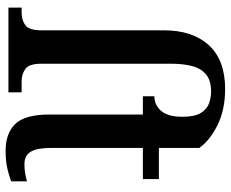

<svg xmlns="http://www.w3.org/2000/svg" viewBox="-89 -723 822 684"><g transform="rotate(90 322.0 -381.0)"><path d="M517 10Q455 10 421.5 -24.5Q388 -59 388 -146V-479H323V-520Q354 -520 375 -544Q396 -568 396 -620Q396 -664 382 -686Q368 -708 347.5 -715Q327 -722 306 -722Q266 -722 244.5 -703.5Q223 -685 215 -653Q207 -621 207 -580V-118Q207 -74 225.5 -60.5Q244 -47 271 -47H309V0H7V-47H25Q51 -47 69.5 -60Q88 -73 88 -118V-554Q88 -656 141 -714Q194 -772 297 -772Q371 -772 425.5 -745Q480 -718 507 -680V-536H618V-479H507V-151Q507 -102 520.5 -79.5Q534 -57 565 -57Q582 -57 597 -59.5Q612 -62 626 -66V-10Q612 -4 584 3Q556 10 517 10Z"/></g></svg>

Font: Noto Serif Condensed SemiBold
Style: Regular
Weight: 600
Width: 3
Designer: Monotype Design Team
Foundry: Monotype Imaging Inc.
Version: Version 2.013